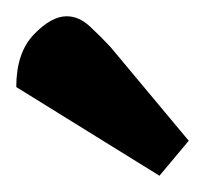

<svg xmlns="http://www.w3.org/2000/svg" viewBox="-20 -751 252 236"><path d="M0 -644Q0 -686 21.5 -708.5Q43 -731 62 -731Q77 -731 90.5 -718.5Q104 -706 116 -693L212 -578L176 -535Z"/></svg>

Font: Faustina VF Beta
Style: Regular
Weight: 400
Designer: Alfonso Garcia
Foundry: Omnibus-Type
Version: Version 1.006